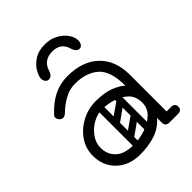

<svg xmlns="http://www.w3.org/2000/svg" viewBox="-200 -810 933 933"><g transform="rotate(-45 266.5 -343.5)"><path d="M403 -24Q403 -29 406 -34Q409 -39 413 -43Q415 -45 420.5 -46.5Q426 -48 437 -48H488Q500 -48 507 -41Q513 -36 513 -24Q513 -13 507 -7Q500 0 488 0H437Q416 0 412 -7Q405 -11 403 -24ZM218 10Q143 10 96.5 -34.5Q50 -79 50 -149Q50 -198 77 -238Q104 -278 149.5 -302.5Q195 -327 248 -327Q309 -327 347.5 -311Q386 -295 403 -278Q403 -379 358 -418.5Q313 -458 236 -458Q199 -458 165.5 -439.5Q132 -421 110 -400Q99 -389 92.5 -385Q86 -381 80 -381Q67 -381 58 -393Q52 -401 52 -409Q52 -417 60 -425Q99 -467 142 -488.5Q185 -510 236 -510Q340 -510 398 -454Q456 -398 456 -300V-26Q456 0 428 0Q401 0 401 -26V-58Q365 -18 318 -4Q271 10 218 10ZM228 -46Q268 -46 308.5 -59Q349 -72 376 -98Q403 -124 403 -161Q403 -204 378 -229Q353 -254 315.5 -265.5Q278 -277 241 -277Q208 -277 176.5 -259Q145 -241 124.5 -212Q104 -183 104 -150Q104 -104 134.5 -75Q165 -46 228 -46ZM235 -78Q225 -93 239 -102L316 -156Q331 -166 340 -152Q351 -137 337 -128L260 -73Q254 -69 247 -70Q240 -71 235 -78ZM235 -176Q225 -191 239 -200L316 -254Q331 -264 340 -250Q351 -235 337 -226L260 -171Q254 -167 247 -168Q240 -169 235 -176ZM335 -17Q318 -17 318 -34V-287Q318 -304 335 -304Q353 -304 353 -288V-35Q353 -17 335 -17ZM239 -17Q222 -17 222 -34V-287Q222 -304 239 -304Q257 -304 257 -288V-35Q257 -17 239 -17ZM268 -697Q305 -697 334 -681.5Q363 -666 380 -642.5Q397 -619 397 -594Q397 -581 390 -571.5Q383 -562 374 -562Q362 -562 354.5 -570.5Q347 -579 343 -592Q329 -647 268 -647Q240 -647 220 -633Q200 -619 192 -591Q188 -578 180.5 -570Q173 -562 161 -562Q151 -562 144 -570.5Q137 -579 137 -592Q137 -608 151 -633Q165 -658 194 -677.5Q223 -697 268 -697Z"/></g></svg>

Font: Agu Display Uzo
Style: Regular
Weight: 400
Designer: Oluwaseun Badejo
Version: Version 1.103